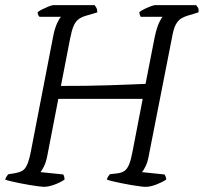

<svg xmlns="http://www.w3.org/2000/svg" viewBox="-27 -724 790 744"><path d="M143 0Q137 0 122 -2Q107 -4 88.5 -7Q70 -10 50.5 -14Q31 -18 16 -21.5Q1 -25 -7 -28Q-5 -35 -0.5 -41.5Q4 -48 6 -49L32 -53Q48 -56 59 -62Q70 -68 78 -85.5Q86 -103 93 -139L179 -583Q185 -614 194.5 -634.5Q204 -655 210 -659H126Q123 -662 121 -666Q119 -670 119 -677Q125 -682 137 -688Q149 -694 161.5 -699Q174 -704 180 -704H340Q343 -700 346.5 -693.5Q350 -687 350 -676L306 -663Q289 -658 277.5 -649.5Q266 -641 258.5 -624Q251 -607 245 -576L209 -391Q254 -391 301.5 -391.5Q349 -392 393.5 -393.5Q438 -395 475 -396.5Q512 -398 537 -399L573 -583Q581 -618 589.5 -636Q598 -654 603 -659H518Q517 -661 515 -666Q513 -671 513 -677Q520 -683 532.5 -689Q545 -695 557 -699.5Q569 -704 573 -704H733Q735 -701 739.5 -695.5Q744 -690 742 -676L699 -663Q686 -659 674.5 -652Q663 -645 654 -628.5Q645 -612 639 -576L549 -118Q545 -96 537 -79.5Q529 -63 523 -57L610 -48Q612 -47 614.5 -40.5Q617 -34 617 -28Q600 -17 577.5 -8.5Q555 0 537 0Q530 0 515 -2Q500 -4 481.5 -7Q463 -10 444 -14Q425 -18 410 -21.5Q395 -25 387 -28Q389 -36 393 -41.5Q397 -47 399 -49L426 -52Q444 -54 455 -61.5Q466 -69 473.5 -87.5Q481 -106 487 -139L526 -341H199L156 -119Q151 -94 143 -78.5Q135 -63 130 -57L218 -48Q220 -45 221.5 -40Q223 -35 223 -28Q205 -16 182.5 -8Q160 0 143 0Z"/></svg>

Font: Texturina Medium 12pt Thin
Style: Italic
Weight: 250
Italic angle: -11°
Version: Version 1.002